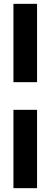

<svg xmlns="http://www.w3.org/2000/svg" viewBox="-20 -770 263 1000"><path d="M50 -342V-750H173V-342ZM50 210V-198H173V210Z"/></svg>

Font: Cabin
Style: Bold
Weight: 700
Width: 4
Designer: Pablo Impallari
Foundry: Pablo Impallari. http://www.impallari.com Igino Marini. http://www.ikern.com
Version: Version 3.001